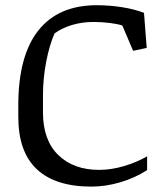

<svg xmlns="http://www.w3.org/2000/svg" viewBox="-20 -691 614 722"><path d="M48.8 -294.9Q48.8 -481 124 -576.2Q199.2 -671.4 344.2 -671.4Q390.6 -671.4 438 -664.1Q485.4 -656.7 521.5 -642.6L531.7 -510.7L480.5 -500L439.9 -595.2Q421.4 -601.1 392.6 -604.7Q363.8 -608.4 331.1 -608.4Q289.1 -608.4 251.2 -597.2Q213.4 -585.9 185.1 -565.4Q165.5 -520.5 153.6 -458Q141.6 -395.5 141.6 -333.5V-268.6Q141.6 -164.1 199 -108.2Q256.3 -52.2 353 -52.2Q398.9 -52.2 447 -66.7Q495.1 -81.1 533.2 -103V-51.3Q487.8 -22 432.6 -5.6Q377.4 10.7 323.7 10.7Q188 10.7 118.4 -54.7Q48.8 -120.1 48.8 -251.5Z"/></svg>

Font: Noticia Text
Style: Regular
Weight: 400
Designer: JM Sole
Foundry: JM Sole
Version: Version 1.003